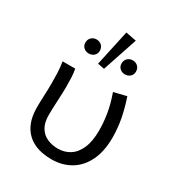

<svg xmlns="http://www.w3.org/2000/svg" viewBox="-190 -922 980 1057"><g transform="rotate(30 300.0 -393.5)"><path d="M294 12Q228.7 12 181.2 -11.2Q133.6 -34.5 108.3 -80.8Q83 -127.1 83 -196.8Q83 -236 85 -275Q87 -314.1 87 -352.6Q87 -382 85.9 -414.9Q84.9 -447.9 78.8 -486.1H158.8Q164.2 -461.1 165.2 -433Q166.3 -404.9 166.3 -372.7Q166.3 -335.1 163.3 -284.3Q160.3 -233.6 160.3 -191.9Q160.3 -143 178.9 -113Q197.5 -83.1 228.5 -69.8Q259.5 -56.5 295.3 -56.5Q338.1 -56.5 371.3 -77.8Q404.6 -99.1 423.9 -143.6Q443.3 -188 443.3 -256.6Q443.3 -307.8 434.4 -362.1Q425.5 -416.4 403.2 -478.5L483.2 -498.1Q503.6 -438.9 515.2 -379.6Q526.8 -320.2 526.8 -259.3Q526.8 -171.9 497.3 -111.4Q467.8 -50.8 415.3 -19.4Q362.8 12 294 12ZM181.4 -595.2Q162 -595.2 148.8 -607.2Q135.6 -619.2 135.6 -638.4Q135.6 -659.3 148.8 -671.7Q162 -684.2 181.4 -684.2Q200.8 -684.2 214 -671.7Q227.2 -659.3 227.2 -638.4Q227.2 -619.2 214 -607.2Q200.8 -595.2 181.4 -595.2ZM254.2 -572.6 303.4 -799 370.8 -786.1 296.6 -564.4ZM411.2 -595.2Q391.8 -595.2 378.7 -607.2Q365.5 -619.2 365.5 -638.4Q365.5 -659.3 378.7 -671.7Q391.8 -684.2 411.2 -684.2Q430.7 -684.2 443.8 -671.7Q457 -659.3 457 -638.4Q457 -619.2 443.8 -607.2Q430.7 -595.2 411.2 -595.2Z"/></g></svg>

Font: Source Code Pro ExtraLight
Style: Regular
Weight: 200
Monospace: yes
Designer: Paul D. Hunt, Teo Tuominen
Foundry: Adobe
Version: Version 1.026;hotconv 1.1.0;makeotfexe 2.6.0